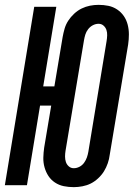

<svg xmlns="http://www.w3.org/2000/svg" viewBox="-32 -763 552 791"><path d="M272 8Q251 8 231 4Q211 0 194.5 -11Q178 -22 167.5 -38Q157 -54 151.5 -73.5Q146 -93 146.5 -113.5Q147 -134 150 -155L179 -328H133L79 0H-12L109 -735H200L146 -407H192L226 -610Q229 -627 234 -644.5Q239 -662 249 -677.5Q259 -693 273.5 -706.5Q288 -720 304.5 -728Q321 -736 338.5 -739.5Q356 -743 374 -743Q395 -743 414.5 -739Q434 -735 450.5 -724Q467 -713 478 -697Q489 -681 494 -661.5Q499 -642 499 -621.5Q499 -601 496 -580L420 -125Q418 -108 412 -90.5Q406 -73 396.5 -57.5Q387 -42 372.5 -28.5Q358 -15 342 -7Q326 1 307.5 4.5Q289 8 272 8ZM272 -70Q284 -70 295.5 -76Q307 -82 314.5 -92.5Q322 -103 326 -114.5Q330 -126 332 -138L407 -593Q409 -605 409.5 -617Q410 -629 406.5 -639.5Q403 -650 394.5 -657.5Q386 -665 374 -665Q362 -665 350.5 -659Q339 -653 331 -642.5Q323 -632 319.5 -620.5Q316 -609 314 -597L238 -142Q236 -130 236 -118Q236 -106 239.5 -95.5Q243 -85 251.5 -77.5Q260 -70 272 -70Z"/></svg>

Font: Iosevka Term Curly Semibold
Style: Italic
Weight: 600
Italic angle: -9°
Designer: Belleve Invis
Foundry: Belleve Invis
Version: Version 32.3.0